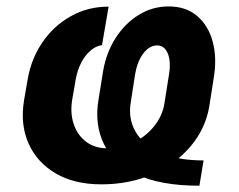

<svg xmlns="http://www.w3.org/2000/svg" viewBox="-20 -573 756 607"><path d="M623.6 -65.8 610.4 14.1Q486.5 14.1 411.7 -21.8Q336.9 -57.7 307.8 -119Q278.7 -180.3 291.2 -256.6L306.2 -349.6Q316.1 -406.5 345.3 -452.5Q374.5 -498.4 418 -525.6Q461.5 -552.7 513.5 -552.7Q567.7 -552.7 603.2 -522.5Q638.8 -492.3 652.6 -440.8Q666.4 -389.3 655.5 -325.2L641.6 -236.7Q629.9 -166.7 582.9 -110.8Q535.9 -54.9 463.1 -22.6Q390.3 9.8 300.4 9.8Q214.6 9.8 155.4 -25.2Q96.2 -60.2 69.8 -120.4Q43.5 -180.6 56.1 -256.2L67.2 -320.5Q78.3 -386.6 114 -439Q149.7 -491.4 203.9 -521.8Q258 -552.1 323.4 -552L302.5 -430.5Q283.4 -427.7 266.4 -413.3Q249.3 -398.9 237 -375.3Q224.6 -351.7 219.1 -320.5L208 -256.2Q201.5 -215 213.1 -180.4Q224.8 -145.8 252.1 -125Q279.5 -104.1 319.5 -104.1Q365.9 -104.1 404.4 -123.5Q442.9 -143 468.1 -175Q493.4 -207 499.6 -244.9L513.9 -335Q521.2 -377.9 510.6 -403.6Q500.1 -429.2 476.8 -429.5Q452.3 -429.2 433.3 -404.4Q414.4 -379.7 407.2 -338.9L393.4 -249.2Q384.6 -198.3 408.6 -156.6Q432.7 -114.8 487.2 -90.3Q541.7 -65.8 623.6 -65.8Z"/></svg>

Font: Inter Tight
Style: Italic
Weight: 400
Italic angle: -9.39999°
Designer: Rasmus Andersson
Foundry: rsms
Version: Version 3.002